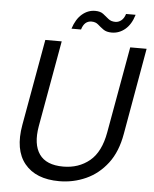

<svg xmlns="http://www.w3.org/2000/svg" viewBox="-59 -919 785 980"><g transform="rotate(5 333.5 -429.0)"><path d="M281 12Q161 12 103.5 -58.5Q46 -129 69 -258L148 -700H232L153 -258Q137 -165 172.5 -114.5Q208 -64 295 -64Q374 -64 430 -110Q486 -156 504 -258L583 -700H667L589 -258Q573 -165 527.5 -105.5Q482 -46 417.5 -17Q353 12 281 12ZM276 -769Q292 -819 322 -844.5Q352 -870 389 -870Q416 -870 431 -858Q446 -846 460 -834.5Q474 -823 496 -823Q512 -823 526 -834Q540 -845 547 -868H596Q581 -818 550.5 -792.5Q520 -767 482 -767Q455 -767 439 -778.5Q423 -790 409.5 -802Q396 -814 375 -814Q338 -814 325 -769Z"/></g></svg>

Font: DM Sans Italic
Style: Regular
Weight: 400
Italic angle: -10°
Designer: Colophon Foundry, Jonny Pinhorn
Foundry: Colophon Foundry
Version: Version 4.004; ttfautohint (v1.8.4.7-5d5b)